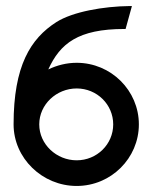

<svg xmlns="http://www.w3.org/2000/svg" viewBox="-20 -605 503 636"><path d="M25 -193C25 -81 120 11 234 11C348 11 440 -81 440 -193C440 -305 348 -397 234 -397C201 -397 169 -389 140 -375C179 -461 239 -509 392 -509H396L417 -585H410C322 -584 221 -566 167 -532C81 -477 25 -387 25 -193ZM110 -193C110 -259 167 -312 234 -312C301 -312 355 -259 355 -193C355 -127 301 -74 234 -74C167 -74 110 -127 110 -193Z"/></svg>

Font: Charger Sport
Style: SeBd
Weight: 600
Designer: Jasper
Foundry: Cannot Into Space Fonts
Version: Version 1.1